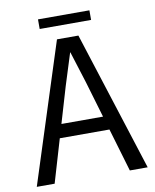

<svg xmlns="http://www.w3.org/2000/svg" viewBox="-92 -916 798 986"><g transform="rotate(-10 307.0 -423.0)"><path d="M252.7 -728H364.4L597.4 0H504.3L361 -484.6L308.9 -650.1H307.6L255.5 -484.6L112.2 0H19.1ZM192.7 -296.1H424.2L441.3 -225.2H175.8ZM174.5 -795.8V-845.9H442.6V-795.8Z"/></g></svg>

Font: Murecho Thin
Style: Regular
Weight: 100
Designer: Neil Summerour
Foundry: Positype
Version: Version 1.010